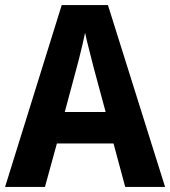

<svg xmlns="http://www.w3.org/2000/svg" viewBox="-20 -736 670 756"><path d="M473 0 427 -171H204L157 0H0L223 -716H405L630 0ZM349 -469Q342 -498 331.5 -538Q321 -578 315 -607Q311 -588 305 -561.5Q299 -535 292.5 -510Q286 -485 282 -470L235 -295H396Z"/></svg>

Font: Noto Sans SemiCondensed
Style: Bold
Weight: 700
Width: 4
Designer: Monotype Design Team
Foundry: Monotype Imaging Inc.
Version: Version 2.013; ttfautohint (v1.8.4.7-5d5b)